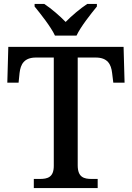

<svg xmlns="http://www.w3.org/2000/svg" viewBox="-20 -951 666 971"><path d="M258 -771H367C388 -816 439 -880 470 -918V-931H421C386 -908 342 -871 312 -840C282 -871 239 -908 204 -931H155V-918C186 -880 237 -816 258 -771ZM151 0H474V-46H444C405 -46 373 -54 373 -115V-660H464C524 -660 542 -626 547 -582L553 -533H610L605 -714H22L17 -533H74L79 -582C84 -626 102 -660 162 -660H252V-112C252 -54 220 -46 181 -46H151Z"/></svg>

Font: Noto Serif Oriya Medium
Style: Regular
Weight: 500
Designer: David Williams
Foundry: Google LLC, David Williams
Version: Version 1.051